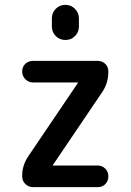

<svg xmlns="http://www.w3.org/2000/svg" viewBox="-20 -770 540 790"><path d="M193.4 -694.3Q193.4 -717.8 209.5 -733.9Q225.6 -750 249 -750Q272.5 -750 288.6 -733.4Q304.7 -716.8 304.7 -694.3V-661.1Q304.7 -637.7 288.6 -621.6Q272.5 -605.5 249 -605.5Q225.6 -605.5 209.5 -621.6Q193.4 -637.7 193.4 -661.1ZM95.7 -126 299.8 -427.7 300.8 -428.7V-429.7Q300.8 -430.7 298.8 -430.7H116.2Q97.7 -430.7 84.5 -443.8Q71.3 -457 71.3 -476.1Q71.3 -495.1 84 -507.3Q96.7 -519.5 116.2 -519.5H381.8Q400.4 -519.5 413.1 -507.3Q425.8 -495.1 425.8 -475.6Q425.8 -429.7 402.3 -393.6L198.2 -91.8L197.3 -90.8V-89.8Q197.3 -88.9 198.2 -88.9H381.8Q400.4 -88.9 413.1 -76.2Q425.8 -63.5 425.8 -44.4Q425.8 -25.4 413.6 -12.7Q401.4 0 381.8 0H116.2Q97.7 0 84.5 -12.7Q71.3 -25.4 71.3 -43.9Q70.3 -87.9 95.7 -126Z"/></svg>

Font: Rounded Mgen+ 1m medium
Style: Regular
Weight: 500
Designer: [Source Han Sans]
Ryoko NISHIZUKA  (kana & ideographs); Paul D. Hunt (Latin, Greek & Cyrillic); Wenlong ZHANG  (bopomofo
Version: Version 1.059.20150602